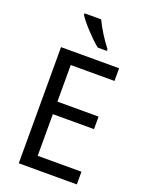

<svg xmlns="http://www.w3.org/2000/svg" viewBox="-172 -1027 844 1109"><g transform="rotate(20 250.0 -472.0)"><path d="M251 -944H149V-934C173 -895 244 -819 288 -784H344V-795C314 -832 272 -898 251 -944ZM445 0V-78H176V-334H429V-411H176V-636H445V-714H88V0Z"/></g></svg>

Font: Noto Sans Gurmukhi SemiCondensed
Style: Regular
Weight: 400
Width: 4
Designer: Jelle Bosma - Monotype Design Team
Foundry: Monotype Imaging Inc.
Version: Version 2.004